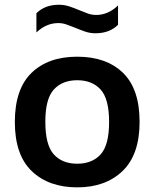

<svg xmlns="http://www.w3.org/2000/svg" viewBox="-20 -798 666 828"><path d="M313 10Q190.5 10 117.2 -59.8Q44 -129.5 44 -272Q44 -414 116 -483.8Q188 -553.5 313 -553.5Q438.5 -553.5 510.2 -484Q582 -414.5 582 -272.5Q582 -131 508.5 -60.5Q435 10 313 10ZM313 -92Q377.5 -92 414 -132.2Q450.5 -172.5 450.5 -271.5Q450.5 -372 413.8 -412Q377 -452 313 -452Q249 -452 212.2 -412Q175.5 -372 175.5 -273Q175.5 -172.5 212 -132.2Q248.5 -92 313 -92ZM392 -654.5Q368 -654.5 346.5 -662Q325 -669.5 305 -678Q286 -685.5 268 -692Q250 -698.5 231.5 -698.5Q179.5 -698.5 137 -658V-741Q174 -777.5 234 -777.5Q258 -777.5 279.5 -770.2Q301 -763 321 -754.5Q340 -746.5 358 -740Q376 -733.5 394.5 -733.5Q446.5 -733.5 489 -774.5V-691Q452 -654.5 392 -654.5Z"/></svg>

Font: Encode Sans Semi Expanded SemiBold
Style: Regular
Weight: 600
Width: 6
Designer: Multiple Designers
Foundry: Impallari Type
Version: Version 3.000; ttfautohint (v1.8.3) -l 8 -r 50 -G 200 -x 14 